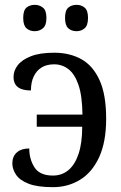

<svg xmlns="http://www.w3.org/2000/svg" viewBox="-20 -764 500 794"><path d="M297 -635Q276 -635 262.5 -647Q249 -659 249 -690Q249 -721 262.5 -732.5Q276 -744 297 -744Q316 -744 330 -732.5Q344 -721 344 -690Q344 -659 330 -647Q316 -635 297 -635ZM124 -635Q103 -635 89.5 -647Q76 -659 76 -690Q76 -721 89.5 -732.5Q103 -744 124 -744Q143 -744 157.5 -732.5Q172 -721 172 -690Q172 -659 157.5 -647Q143 -635 124 -635ZM199 10Q134 10 97.5 -4.5Q61 -19 46 -42Q31 -65 31 -88Q31 -117 49.5 -133.5Q68 -150 101 -150Q101 -106 122.5 -72Q144 -38 199 -38Q236 -38 263 -60.5Q290 -83 305 -128Q320 -173 320 -240H132V-290H321Q320 -368 304.5 -413Q289 -458 263 -478Q237 -498 204 -498Q173 -498 152 -485Q131 -472 119.5 -448Q108 -424 108 -390Q84 -390 68 -396Q52 -402 44 -414.5Q36 -427 36 -446Q36 -472 53.5 -494.5Q71 -517 108 -531.5Q145 -546 204 -546Q268 -546 316 -519.5Q364 -493 391.5 -433Q419 -373 419 -273Q419 -177 390 -114Q361 -51 311 -20.5Q261 10 199 10Z"/></svg>

Font: Noto Serif SemiCondensed
Style: Regular
Weight: 400
Width: 4
Designer: Monotype Design Team
Foundry: Monotype Imaging Inc.
Version: Version 2.013